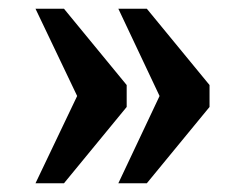

<svg xmlns="http://www.w3.org/2000/svg" viewBox="-20 -489 558 438"><path d="M250 -71H315L458 -245V-295L315 -469H250L344 -270ZM61 -71H126L269 -245V-295L126 -469H61L156 -270Z"/></svg>

Font: Noto Serif Hebrew SemiCondensed
Style: Bold
Weight: 700
Width: 4
Designer: Monotype Design Team
Foundry: Monotype Imaging Inc.
Version: Version 2.004